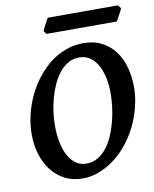

<svg xmlns="http://www.w3.org/2000/svg" viewBox="-88 -848 748 930"><g transform="rotate(-10 286.0 -383.0)"><path d="M447.8 -369.1Q447.8 -410.2 439.9 -446Q432.1 -481.9 417 -508.5Q401.9 -535.2 379.2 -550.3Q356.4 -565.4 327.1 -565.4Q297.4 -565.4 272.9 -551.3Q248.5 -537.1 229.5 -513.4Q210.4 -489.7 196.3 -458.7Q182.1 -427.7 172.9 -393.8Q163.6 -359.9 159.2 -325.2Q154.8 -290.5 154.8 -259.8Q154.8 -214.4 162.6 -176.3Q170.4 -138.2 185.8 -110.6Q201.2 -83 223.1 -67.9Q245.1 -52.7 273.9 -52.7Q305.2 -52.7 330.1 -67.6Q355 -82.5 374.3 -107.2Q393.6 -131.8 407.5 -164.3Q421.4 -196.8 430.4 -231.9Q439.5 -267.1 443.6 -302.7Q447.8 -338.4 447.8 -369.1ZM564.5 -377.9Q564.5 -343.3 557.9 -307.6Q551.3 -272 539.1 -237.3Q526.9 -202.6 509 -170.2Q491.2 -137.7 469.2 -109.9Q448.7 -83.5 423.1 -60.8Q397.5 -38.1 368.7 -21.2Q339.8 -4.4 308.6 5.4Q277.3 15.1 244.6 15.1Q194.8 15.1 156.2 -4.9Q117.7 -24.9 91.1 -59.3Q64.5 -93.8 50.5 -139.6Q36.6 -185.5 36.6 -236.8Q36.6 -272.9 42.7 -308.1Q48.8 -343.3 60.1 -376.5Q71.3 -409.7 87.2 -439.9Q103 -470.2 122.6 -497.1Q143.1 -524.4 168 -548.6Q192.9 -572.8 222.4 -590.8Q252 -608.9 286.1 -619.4Q320.3 -629.9 358.9 -629.9Q411.1 -629.9 449.7 -609.9Q488.3 -589.8 513.9 -555.4Q539.6 -521 552 -475.1Q564.5 -429.2 564.5 -377.9ZM568.8 -765.6Q567.4 -760.3 563 -751.7Q558.6 -743.2 553.7 -734.1Q548.8 -725.1 544.2 -717Q539.6 -709 537.1 -705.1H191.9L180.2 -720.7Q182.1 -725.6 186 -733.9Q189.9 -742.2 194.8 -751Q199.7 -759.8 204.1 -768.1Q208.5 -776.4 211.4 -781.2H555.7Z"/></g></svg>

Font: Gentium Basic
Style: Bold Italic
Weight: 700
Italic angle: -8°
Designer: J. Victor Gaultney and Annie Olsen
Foundry: SIL International
Version: Version 1.102; 2013; Maintenance release